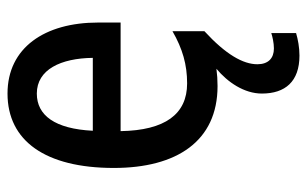

<svg xmlns="http://www.w3.org/2000/svg" viewBox="-173 -416 817 511"><g transform="rotate(-90 235.5 -160.5)"><path d="M320 116C320 78 346 32 408 -25V-110C361 -83 319 -71 269 -71C187 -71 144 -130 142 -248H431V-308C431 -450 364 -549 242 -549C116 -549 44 -448 44 -266C44 -99 115 10 262 10C278 10 293 9 308 7C272 37 242 81 242 128C242 190 274 228 343 228C365 228 386 224 403 219V153C394 156 377 160 362 160C336 160 320 145 320 116ZM242 -471C306 -471 336 -407 337 -322H143C148 -423 184 -471 242 -471Z"/></g></svg>

Font: Noto Sans Tamil Condensed Medium
Style: Regular
Weight: 500
Width: 3
Designer: Jelle Bosma - Monotype Design Team
Foundry: Monotype Imaging Inc.
Version: Version 2.004